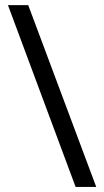

<svg xmlns="http://www.w3.org/2000/svg" viewBox="-20 -734 407 754"><path d="M90.8 -713.9 357.9 0H276.9L11.2 -713.9Z"/></svg>

Font: Noto Sans Syriac Estrangela
Style: Regular
Weight: 400
Designer: Monotype Design team
Foundry: Monotype Imaging Inc.
Version: Version 1.00